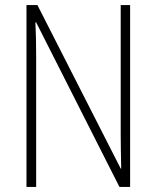

<svg xmlns="http://www.w3.org/2000/svg" viewBox="-20 -734 615 754"><path d="M491 0V-714H454V-211C454 -174 455 -120 456 -72H454L127 -714H84V0H122V-512C122 -566 121 -606 119 -646H122L449 0Z"/></svg>

Font: Noto Sans Georgian Condensed ExtraLight
Style: Regular
Weight: 200
Width: 3
Designer: Monotype Design Team, Akaki Razmadze
Foundry: Google LLC
Version: Version 2.005